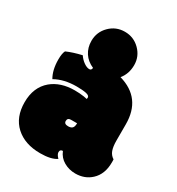

<svg xmlns="http://www.w3.org/2000/svg" viewBox="-179 -857 903 979"><g transform="rotate(30 272.5 -367.5)"><path d="M45.9 -452.1Q45.9 -487.3 54.7 -504.4Q92.3 -521 143.1 -532.7Q156.2 -513.2 174.3 -500.5Q192.4 -487.8 207 -487.8Q219.2 -487.8 220.7 -502.9Q184.1 -518.6 164.3 -548.8Q144.5 -579.1 144.5 -618.7Q144.5 -670.9 181.2 -707.5Q217.8 -744.1 270 -744.1Q322.3 -744.1 358.9 -707.5Q395.5 -670.9 395.5 -619.9Q395.5 -568.8 365.7 -532.2Q509.3 -491.2 509.3 -337.4V-241.7Q509.3 -206.5 517.1 -185.1Q524.9 -163.6 544.4 -151.4Q544.9 -148.9 544.9 -142.1V-133.3Q544.9 -64 502.9 -25.4Q465.8 8.8 411.1 8.8Q374 8.8 343.3 -8.8Q312.5 -26.4 299.3 -59.6Q282.7 -59.6 282.7 -43.5Q282.7 -29.8 299.8 -12.7Q268.1 8.8 204.1 8.8Q113.8 8.8 59.8 -40.3Q5.9 -89.4 5.9 -177.5Q5.9 -265.6 63 -314Q115.2 -357.4 198.2 -357.4Q226.6 -357.4 252.9 -353.5Q270.5 -350.1 272 -349.6Q273.4 -354.5 273.4 -357.9Q273.4 -370.6 252 -375Q230.5 -379.4 195.8 -379.4Q122.1 -379.4 69.8 -349.6Q45.9 -390.1 45.9 -452.1ZM255.9 -217.8Q235.4 -217.8 235.4 -199.2Q235.4 -181.6 259.3 -181.6Q275.9 -181.6 283.7 -189.7Q291.5 -197.8 291.5 -217.8Z"/></g></svg>

Font: Modak
Style: Regular
Weight: 400
Version: Version 1.036;PS Version 1.000;hotconv 1.0.79;makeotf.lib2.5